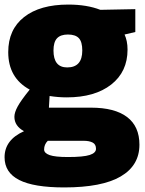

<svg xmlns="http://www.w3.org/2000/svg" viewBox="-24 -575 633 840"><path d="M257 245Q124 245 60 212.5Q-4 180 -4 113Q-4 37 81 -1Q39 -24 39 -64Q39 -83 53.5 -109.5Q68 -136 106 -183Q12 -234 12 -347Q12 -446 81.5 -500.5Q151 -555 275 -555Q356 -555 415 -532L568 -535V-435L521 -424Q527 -411 530.5 -394.5Q534 -378 534 -358Q534 -261 462.5 -205Q391 -149 268 -149Q230 -149 193 -155L190 -104H374Q478 -104 532 -63Q586 -22 586 58Q586 149 504 197Q422 245 257 245ZM270 -280Q336 -280 336 -354Q336 -392 321 -408Q306 -424 273 -424Q241 -424 225.5 -407.5Q210 -391 210 -354Q210 -280 270 -280ZM273 112Q341 112 368.5 103Q396 94 396 76Q396 56 381 48.5Q366 41 343 41H185Q169 57 169 79Q169 95 193 103.5Q217 112 273 112Z"/></svg>

Font: Bitter Black
Style: Regular
Weight: 900
Designer: Sol Matas, and Bitter project Authors
Foundry: Sol Matas
Version: Version 2.001